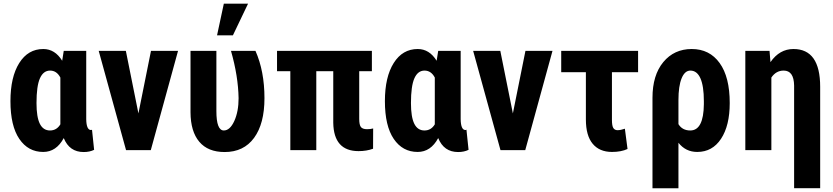

<svg xmlns="http://www.w3.org/2000/svg" viewBox="-20 -799 4436 1022"><path d="M439 -528.3V-164.6Q439.9 -106.9 464.4 -106.9Q467.8 -106.9 469.7 -108.9L481 -1.5Q457.5 10.3 425.3 10.3Q349.6 10.3 319.3 -64Q279.8 9.8 210 9.8Q129.9 9.8 82.8 -59.6Q35.6 -128.9 35.6 -260.7Q35.6 -389.2 82.5 -463.6Q129.4 -538.1 210.4 -538.1Q272.5 -538.1 311 -475.6L319.3 -528.3ZM174.3 -250.5Q174.3 -175.8 192.1 -140.1Q210 -104.5 246.1 -104.5Q281.7 -104.5 301.3 -137.2V-386.2Q281.7 -423.3 246.6 -423.3Q210.9 -423.3 192.6 -382.3Q174.3 -341.3 174.3 -250.5Z M716.8 -195.3 783.7 -528.3H927.7L782.7 0H650.9L505.4 -528.3H649.9Z M1131.8 -528.3V-207.5Q1131.8 -104.5 1171.4 -104.5Q1204.1 -104.5 1227.1 -154.8Q1250 -205.1 1250 -276.4Q1248 -393.6 1209.5 -528.3H1339.8Q1387.7 -419.9 1387.7 -276.4Q1387.7 -140.6 1332.5 -65.2Q1277.3 10.3 1175.8 10.3Q1086.9 10.3 1040.8 -44.4Q994.6 -99.1 994.1 -201.2V-528.3ZM1171.4 -779.3H1300.3L1219.7 -610.8H1135.3Z M1959.5 -419.9H1892.1V-166Q1892.1 -134.3 1901.1 -122.8Q1910.2 -111.3 1933.6 -111.3Q1952.1 -111.3 1966.3 -115.2L1965.8 -7.3Q1931.2 5.4 1888.7 5.4Q1756.3 5.4 1753.9 -145.5V-419.9H1663.6V0H1525.4V-419.9H1454.6V-528.3H1959.5Z M2432.1 -528.3V-164.6Q2433.1 -106.9 2457.5 -106.9Q2460.9 -106.9 2462.9 -108.9L2474.1 -1.5Q2450.7 10.3 2418.5 10.3Q2342.8 10.3 2312.5 -64Q2272.9 9.8 2203.1 9.8Q2123 9.8 2075.9 -59.6Q2028.8 -128.9 2028.8 -260.7Q2028.8 -389.2 2075.7 -463.6Q2122.6 -538.1 2203.6 -538.1Q2265.6 -538.1 2304.2 -475.6L2312.5 -528.3ZM2167.5 -250.5Q2167.5 -175.8 2185.3 -140.1Q2203.1 -104.5 2239.3 -104.5Q2274.9 -104.5 2294.4 -137.2V-386.2Q2274.9 -423.3 2239.7 -423.3Q2204.1 -423.3 2185.8 -382.3Q2167.5 -341.3 2167.5 -250.5Z M2710 -195.3 2776.9 -528.3H2920.9L2775.9 0H2644L2498.5 -528.3H2643.1Z M3376.5 -414.6H3237.3V-161.1Q3237.3 -129.4 3244.6 -117.7Q3252 -106 3267.1 -106Q3283.7 -106 3306.2 -113.8L3320.3 -5.9Q3286.1 9.8 3237.8 9.8Q3170.9 9.8 3134.8 -33.7Q3098.6 -77.1 3098.6 -163.1V-414.6H2967.3V-528.3H3376.5Z M3662.1 -538.1Q3756.8 -538.1 3810.5 -463.6Q3864.3 -389.2 3864.3 -250.5Q3864.3 -130.4 3818.1 -60.3Q3772 9.8 3691.4 9.8Q3629.9 9.8 3591.3 -39.1V203.1H3453.1V-278.3Q3453.1 -398.9 3510.7 -468.5Q3568.4 -538.1 3662.1 -538.1ZM3591.3 -138.2Q3611.8 -104.5 3654.3 -104.5Q3725.1 -104.5 3726.6 -244.1V-260.7Q3726.6 -340.8 3708.3 -382.1Q3689.9 -423.3 3654.8 -423.3Q3625 -423.3 3608.2 -382.1Q3591.3 -340.8 3591.3 -266.1Z M4076.2 -528.3 4081.1 -468.3Q4129.4 -538.1 4203.6 -538.1Q4345.7 -538.1 4345.7 -336.9V202.6H4207V-343.8Q4205.6 -423.3 4151.4 -423.3Q4110.8 -423.3 4085.9 -386.2V0H3947.3V-528.3Z"/></svg>

Font: Roboto Condensed
Style: Bold
Weight: 700
Designer: Google
Version: Version 2.134; 2016